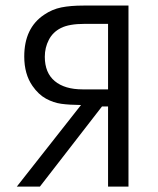

<svg xmlns="http://www.w3.org/2000/svg" viewBox="-20 -687 580 707"><path d="M42 0 278.3 -300.3Q234.9 -300.8 206.1 -304.7Q177.2 -308.6 149.4 -323.7Q121.6 -338.9 99.6 -370.6Q69.3 -414.1 69.3 -479Q69.3 -584 142.6 -632.8Q171.9 -652.8 205.8 -659.7Q239.7 -666.5 287.1 -666.5H453.1V0H377.9V-294.9H355.5L127 0ZM145 -478Q145 -418.9 181.6 -388.4Q218.3 -357.9 284.2 -357.9H377.9V-599.1H291Q234.9 -599.1 204.6 -584Q174.3 -568.8 159.7 -540Q145 -511.7 145 -478Z"/></svg>

Font: NMS Futura Pro Book
Style: Regular
Weight: 400
Designer: Blend3rman
Version: Version 0.1